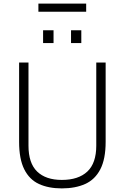

<svg xmlns="http://www.w3.org/2000/svg" viewBox="-20 -1033 691 1065"><path d="M323 12Q249 12 196 -12.5Q143 -37 114.5 -94Q86 -151 86 -246V-686H138V-225Q138 -128 186 -81.5Q234 -35 323 -35Q415 -35 464.5 -81.5Q514 -128 514 -225V-686H566V-246Q566 -151 536.5 -94Q507 -37 452.5 -12.5Q398 12 323 12ZM219 -794V-865H277V-794ZM374 -794V-865H431V-794ZM193 -968V-1013H458V-968Z"/></svg>

Font: Archivo SemiCondensed Thin
Style: Regular
Weight: 250
Width: 4
Designer: Hector Gatti
Foundry: Omnibus-Type
Version: Version 2.001